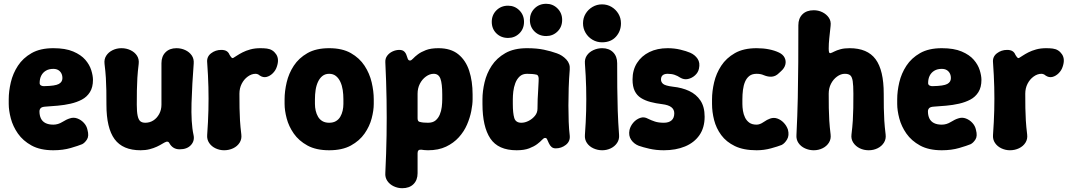

<svg xmlns="http://www.w3.org/2000/svg" viewBox="-20 -773 5636 1012"><path d="M261 19Q192 19 146.5 -6Q101 -31 74.5 -69Q48 -107 37 -149Q26 -191 26 -225V-250Q26 -292 37 -339Q48 -386 74.5 -426.5Q101 -467 146.5 -493Q192 -519 261 -519Q325 -519 366 -501.5Q407 -484 429.5 -458Q452 -432 461 -403Q470 -374 470 -352Q470 -313 454 -287.5Q438 -262 411.5 -248Q385 -234 352 -226.5Q319 -219 284.5 -216Q250 -213 220 -211Q201 -210 194.5 -203Q188 -196 188 -186Q188 -165 195.5 -149Q203 -133 219.5 -124.5Q236 -116 261 -116Q286 -116 308.5 -130Q331 -144 348 -149Q368 -156 388 -148.5Q408 -141 422.5 -125Q437 -109 441 -89Q450 -56 438.5 -38Q427 -20 413 -13Q394 -5 353 7Q312 19 261 19ZM214 -319Q271 -320 290 -330.5Q309 -341 309 -361Q309 -376 303 -387Q297 -398 286.5 -404Q276 -410 261 -410Q238 -410 222 -400.5Q206 -391 197.5 -374.5Q189 -358 189 -335Q189 -326 197 -322Q205 -318 214 -319Z M1000 -62Q1007 -31 986.5 -8.5Q966 14 927 14Q908 14 894.5 5.5Q881 -3 873 -18Q870 -24 866 -25.5Q862 -27 857 -26Q848 -23 836 -15.5Q824 -8 807 0Q790 8 768.5 13.5Q747 19 721 19Q627 19 584 -39.5Q541 -98 541 -221Q541 -263 540.5 -296Q540 -329 538 -362.5Q536 -396 531 -436Q528 -461 540 -479.5Q552 -498 573.5 -508.5Q595 -519 620 -519Q646 -519 668 -508.5Q690 -498 702 -479.5Q714 -461 711 -436Q706 -396 704 -362.5Q702 -329 701.5 -296Q701 -263 701 -221Q701 -184 705.5 -163Q710 -142 719.5 -134Q729 -126 746 -126Q769 -126 788 -138Q807 -150 819 -172Q831 -194 831 -221Q831 -263 831 -297Q831 -331 831 -364.5Q831 -398 831 -440Q831 -476 852.5 -497.5Q874 -519 910 -519Q935 -519 956.5 -509Q978 -499 990.5 -481Q1003 -463 1001 -438Q997 -386 994 -333Q991 -280 989.5 -230Q988 -180 990.5 -137Q993 -94 1000 -62Z M1161 19Q1138 19 1116.5 9Q1095 -1 1082.5 -19.5Q1070 -38 1072 -62Q1077 -131 1078.5 -192Q1080 -253 1078.5 -314Q1077 -375 1072 -444Q1069 -474 1092.5 -492Q1116 -510 1146 -510Q1164 -510 1174.5 -503.5Q1185 -497 1190 -484Q1196 -474 1200.5 -469.5Q1205 -465 1210 -468Q1217 -472 1229 -480Q1241 -488 1258.5 -497Q1276 -506 1299.5 -512.5Q1323 -519 1352 -519Q1362 -519 1371 -518.5Q1380 -518 1387 -517Q1418 -513 1435.5 -487Q1453 -461 1439 -421Q1433 -402 1418 -387Q1403 -372 1385 -367.5Q1367 -363 1349 -375Q1345 -379 1339 -381.5Q1333 -384 1327 -384Q1306 -384 1286 -369.5Q1266 -355 1254 -331.5Q1242 -308 1242 -279Q1242 -237 1242.5 -203.5Q1243 -170 1245 -137.5Q1247 -105 1252 -64Q1255 -40 1243 -21Q1231 -2 1209 8.5Q1187 19 1161 19Z M1950 -225Q1950 -191 1939 -149Q1928 -107 1901.5 -69Q1875 -31 1829.5 -6Q1784 19 1715 19Q1646 19 1600.5 -6Q1555 -31 1528.5 -69Q1502 -107 1491 -149Q1480 -191 1480 -225V-250Q1480 -292 1491 -339Q1502 -386 1528.5 -426.5Q1555 -467 1600.5 -493Q1646 -519 1715 -519Q1784 -519 1829.5 -493Q1875 -467 1901.5 -426.5Q1928 -386 1939 -339Q1950 -292 1950 -250ZM1790 -250Q1790 -275 1786.5 -298.5Q1783 -322 1774 -341.5Q1765 -361 1750.5 -372.5Q1736 -384 1715 -384Q1694 -384 1679.5 -372.5Q1665 -361 1656 -341.5Q1647 -322 1643.5 -298.5Q1640 -275 1640 -250V-225Q1640 -207 1644 -189.5Q1648 -172 1656.5 -157.5Q1665 -143 1679.5 -134.5Q1694 -126 1715 -126Q1736 -126 1750.5 -134.5Q1765 -143 1773.5 -157.5Q1782 -172 1786 -189.5Q1790 -207 1790 -225Z M2291 -519Q2356 -519 2395.5 -487Q2435 -455 2453 -400Q2471 -345 2471 -275V-250Q2471 -223 2464 -187.5Q2457 -152 2441.5 -116Q2426 -80 2398.5 -49.5Q2371 -19 2331 0Q2291 19 2236 19Q2225 19 2216 18Q2207 17 2201 16Q2181 14 2181 34V140Q2181 176 2159.5 197.5Q2138 219 2100 219Q2077 219 2055.5 209Q2034 199 2021.5 180.5Q2009 162 2011 138Q2016 36 2017.5 -58.5Q2019 -153 2017.5 -248Q2016 -343 2011 -445Q2010 -465 2021 -479.5Q2032 -494 2049.5 -502Q2067 -510 2085 -510Q2101 -510 2110 -502Q2119 -494 2123 -481Q2126 -471 2129.5 -462.5Q2133 -454 2141 -454Q2148 -454 2157 -464Q2166 -474 2182.5 -486.5Q2199 -499 2225 -509Q2251 -519 2291 -519ZM2266 -384Q2245 -384 2225 -369.5Q2205 -355 2193 -331.5Q2181 -308 2181 -279V-149Q2181 -131 2195 -130Q2202 -128 2212.5 -127Q2223 -126 2236 -126Q2261 -126 2275.5 -138Q2290 -150 2298 -169Q2306 -188 2308.5 -209.5Q2311 -231 2311 -250V-275Q2311 -332 2301.5 -358Q2292 -384 2266 -384Z M2703 19Q2606 19 2564.5 -43Q2523 -105 2523 -225V-250Q2523 -292 2534 -339Q2545 -386 2571.5 -426.5Q2598 -467 2643.5 -493Q2689 -519 2758 -519Q2809 -519 2847 -511Q2885 -503 2915 -492Q2944 -482 2965 -459.5Q2986 -437 2983 -406Q2979 -357 2977.5 -309Q2976 -261 2976 -216.5Q2976 -172 2977.5 -131.5Q2979 -91 2983 -58Q2986 -28 2962.5 -9.5Q2939 9 2909 9Q2896 9 2887.5 2Q2879 -5 2873 -18Q2867 -30 2864 -38Q2861 -46 2853 -46Q2846 -46 2837 -36Q2828 -26 2811.5 -13.5Q2795 -1 2769 9Q2743 19 2703 19ZM2728 -126Q2747 -126 2766.5 -136Q2786 -146 2799.5 -162.5Q2813 -179 2813 -200Q2813 -228 2814 -250.5Q2815 -273 2816.5 -295.5Q2818 -318 2819 -345Q2822 -379 2805 -380Q2797 -382 2784.5 -383Q2772 -384 2758 -384Q2734 -384 2719 -370Q2704 -356 2696 -334.5Q2688 -313 2685.5 -290.5Q2683 -268 2683 -250V-225Q2683 -177 2690.5 -151.5Q2698 -126 2728 -126ZM2658 -573Q2621 -573 2596.5 -597Q2572 -621 2572 -658Q2572 -694 2596.5 -718.5Q2621 -743 2658 -743Q2693 -743 2717.5 -718.5Q2742 -694 2742 -658Q2742 -621 2717.5 -597Q2693 -573 2658 -573ZM2859 -583Q2822 -583 2797.5 -607Q2773 -631 2773 -668Q2773 -704 2797.5 -728.5Q2822 -753 2859 -753Q2894 -753 2918.5 -728.5Q2943 -704 2943 -668Q2943 -631 2918.5 -607Q2894 -583 2859 -583Z M3154 19Q3130 19 3108 9Q3086 -1 3073.5 -19.5Q3061 -38 3063 -62Q3068 -129 3069.5 -189.5Q3071 -250 3069.5 -311Q3068 -372 3063 -438Q3061 -463 3073.5 -481Q3086 -499 3108 -509Q3130 -519 3154 -519Q3190 -519 3211.5 -497.5Q3233 -476 3233 -440Q3233 -373 3233.5 -312Q3234 -251 3236 -190Q3238 -129 3243 -62Q3245 -38 3232.5 -19.5Q3220 -1 3199 9Q3178 19 3154 19ZM3153 -550Q3126 -550 3103 -563.5Q3080 -577 3066.5 -600Q3053 -623 3053 -650Q3053 -678 3066.5 -700.5Q3080 -723 3103 -736.5Q3126 -750 3153 -750Q3181 -750 3203.5 -736.5Q3226 -723 3239.5 -700.5Q3253 -678 3253 -650Q3253 -609 3226.5 -579.5Q3200 -550 3153 -550Z M3479 19Q3438 19 3403 11Q3368 3 3346 -5Q3321 -15 3306.5 -36.5Q3292 -58 3298 -88Q3303 -109 3318 -126.5Q3333 -144 3354 -151.5Q3375 -159 3396 -147Q3412 -139 3431.5 -132.5Q3451 -126 3479 -126Q3505 -126 3519.5 -138.5Q3534 -151 3534 -176Q3534 -196 3518.5 -208Q3503 -220 3470 -224Q3437 -228 3408.5 -235.5Q3380 -243 3358.5 -256.5Q3337 -270 3325.5 -293.5Q3314 -317 3314 -354Q3314 -404 3337.5 -441Q3361 -478 3402.5 -498.5Q3444 -519 3499 -519Q3534 -519 3565.5 -511.5Q3597 -504 3618 -495Q3643 -484 3657 -463Q3671 -442 3664 -411Q3660 -391 3643.5 -376Q3627 -361 3606 -356.5Q3585 -352 3565 -364Q3552 -373 3536 -378.5Q3520 -384 3499 -384Q3482 -384 3473 -376.5Q3464 -369 3464 -354Q3464 -340 3475.5 -330.5Q3487 -321 3527 -316Q3575 -311 3612.5 -293.5Q3650 -276 3672 -243Q3694 -210 3694 -158Q3694 -100 3666.5 -60.5Q3639 -21 3590.5 -1Q3542 19 3479 19Z M3968 19Q3899 19 3853.5 -3Q3808 -25 3781.5 -61Q3755 -97 3744 -140Q3733 -183 3733 -225V-250Q3733 -292 3744 -339Q3755 -386 3781.5 -426.5Q3808 -467 3853.5 -493Q3899 -519 3968 -519Q4003 -519 4033 -513Q4063 -507 4086 -496Q4107 -486 4115.5 -469Q4124 -452 4119.5 -433Q4115 -414 4097 -398L4085 -387Q4069 -371 4049 -369Q4029 -367 4005 -377Q3990 -384 3968 -384Q3944 -384 3929.5 -372.5Q3915 -361 3907 -342Q3899 -323 3896 -299Q3893 -275 3893 -250V-225Q3893 -208 3896 -189Q3899 -170 3907 -153.5Q3915 -137 3929.5 -126.5Q3944 -116 3968 -116Q3985 -116 4004.5 -129.5Q4024 -143 4039 -148Q4059 -155 4078 -148Q4097 -141 4111.5 -125.5Q4126 -110 4133 -90Q4141 -59 4128.5 -38Q4116 -17 4100 -9Q4080 -1 4043.5 9Q4007 19 3968 19Z M4269 19Q4245 19 4223 9Q4201 -1 4188.5 -19.5Q4176 -38 4178 -62Q4183 -162 4185 -256.5Q4187 -351 4187.5 -445.5Q4188 -540 4188 -640Q4188 -676 4209.5 -697.5Q4231 -719 4269 -719Q4294 -719 4315 -708.5Q4336 -698 4348.5 -680Q4361 -662 4358 -637Q4354 -600 4351 -571.5Q4348 -543 4348 -517Q4348 -503 4350 -497.5Q4352 -492 4358 -493Q4365 -495 4377.5 -501.5Q4390 -508 4410 -513.5Q4430 -519 4458 -519Q4552 -519 4595 -461Q4638 -403 4638 -279Q4638 -237 4638.5 -203.5Q4639 -170 4641 -137.5Q4643 -105 4648 -64Q4651 -40 4639 -21Q4627 -2 4605.5 8.5Q4584 19 4559 19Q4533 19 4511.5 8.5Q4490 -2 4477.5 -21Q4465 -40 4468 -64Q4473 -105 4475 -137.5Q4477 -170 4477.5 -203.5Q4478 -237 4478 -279Q4478 -323 4474.5 -345.5Q4471 -368 4461.5 -376Q4452 -384 4433 -384Q4412 -384 4392 -369.5Q4372 -355 4360 -331.5Q4348 -308 4348 -279Q4348 -237 4348.5 -203.5Q4349 -170 4351 -137.5Q4353 -105 4358 -64Q4361 -40 4349 -21Q4337 -2 4315.5 8.5Q4294 19 4269 19Z M4944 19Q4875 19 4829.5 -6Q4784 -31 4757.5 -69Q4731 -107 4720 -149Q4709 -191 4709 -225V-250Q4709 -292 4720 -339Q4731 -386 4757.5 -426.5Q4784 -467 4829.5 -493Q4875 -519 4944 -519Q5008 -519 5049 -501.5Q5090 -484 5112.5 -458Q5135 -432 5144 -403Q5153 -374 5153 -352Q5153 -313 5137 -287.5Q5121 -262 5094.5 -248Q5068 -234 5035 -226.5Q5002 -219 4967.5 -216Q4933 -213 4903 -211Q4884 -210 4877.5 -203Q4871 -196 4871 -186Q4871 -165 4878.5 -149Q4886 -133 4902.5 -124.5Q4919 -116 4944 -116Q4969 -116 4991.5 -130Q5014 -144 5031 -149Q5051 -156 5071 -148.5Q5091 -141 5105.5 -125Q5120 -109 5124 -89Q5133 -56 5121.5 -38Q5110 -20 5096 -13Q5077 -5 5036 7Q4995 19 4944 19ZM4897 -319Q4954 -320 4973 -330.5Q4992 -341 4992 -361Q4992 -376 4986 -387Q4980 -398 4969.5 -404Q4959 -410 4944 -410Q4921 -410 4905 -400.5Q4889 -391 4880.5 -374.5Q4872 -358 4872 -335Q4872 -326 4880 -322Q4888 -318 4897 -319Z M5303 19Q5280 19 5258.5 9Q5237 -1 5224.5 -19.5Q5212 -38 5214 -62Q5219 -131 5220.5 -192Q5222 -253 5220.5 -314Q5219 -375 5214 -444Q5211 -474 5234.5 -492Q5258 -510 5288 -510Q5306 -510 5316.5 -503.5Q5327 -497 5332 -484Q5338 -474 5342.5 -469.5Q5347 -465 5352 -468Q5359 -472 5371 -480Q5383 -488 5400.5 -497Q5418 -506 5441.5 -512.5Q5465 -519 5494 -519Q5504 -519 5513 -518.5Q5522 -518 5529 -517Q5560 -513 5577.5 -487Q5595 -461 5581 -421Q5575 -402 5560 -387Q5545 -372 5527 -367.5Q5509 -363 5491 -375Q5487 -379 5481 -381.5Q5475 -384 5469 -384Q5448 -384 5428 -369.5Q5408 -355 5396 -331.5Q5384 -308 5384 -279Q5384 -237 5384.5 -203.5Q5385 -170 5387 -137.5Q5389 -105 5394 -64Q5397 -40 5385 -21Q5373 -2 5351 8.5Q5329 19 5303 19Z"/></svg>

Font: Winky Sans
Style: Bold
Weight: 700
Designer: Simon Atzbach
Foundry: typofactur
Version: Version 1.205